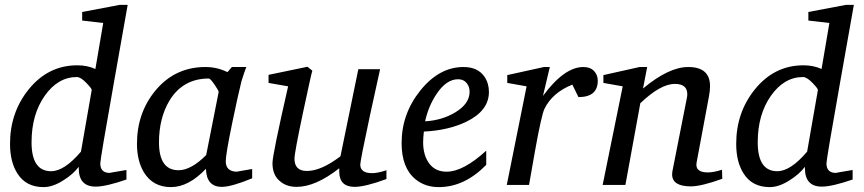

<svg xmlns="http://www.w3.org/2000/svg" viewBox="-20 -756 3532 785"><path d="M502 -736Q474 -578 446 -420Q390 -105 390 -88Q390 -49 429 -49Q425 -49 497 -61V-22Q413 7 371 7Q302 7 302 -68V-74Q278 -43 241 -20Q197 9 158 9Q86 9 51 -47Q21 -94 21 -168Q21 -295 96 -389Q176 -489 296 -489Q337 -489 370 -474L402 -662L316 -672V-707L469 -736ZM355 -388Q356 -393 333 -417Q310 -441 294 -441Q217 -441 163 -364.5Q109 -288 109 -174Q109 -56 189 -56Q243 -56 311 -136Z M1011 -27Q926 8 887 8Q824 8 822 -66Q751 9 679 9Q605 9 568 -52Q540 -99 540 -168Q540 -293 614 -384Q694 -482 820 -482Q868 -482 910 -461L928 -482H987Q978 -459 967 -423Q952 -362 930 -256Q903 -125 903 -97Q903 -54 950 -54Q945 -54 1011 -65ZM874 -380Q875 -384 857.5 -409.5Q840 -435 834 -435Q728 -435 673 -345Q630 -273 630 -174Q630 -60 710 -60Q761 -60 823 -122Z M1560 -24Q1473 8 1430 8Q1368 8 1367 -53Q1367 -53 1367 -68Q1270 8 1193 8Q1152 8 1126 -14Q1094 -39 1094 -89Q1094 -123 1158 -403L1078 -417V-450L1237 -483L1257 -467Q1253 -456 1220 -301Q1184 -132 1184 -107Q1184 -57 1235 -57Q1293 -57 1372 -117L1445 -473H1534Q1514 -379 1493 -286Q1453 -99 1453 -83Q1453 -48 1502 -48Q1524 -48 1560 -60Z M1979 -380Q1979 -303 1886 -258Q1813 -223 1713 -218Q1710 -191 1710 -175Q1710 -121 1735 -87.5Q1760 -54 1806 -54Q1874 -54 1968 -140V-82Q1879 9 1774 9Q1718 9 1679 -23Q1622 -69 1622 -171Q1622 -291 1699 -386.5Q1776 -482 1875 -482Q1934 -482 1961 -442Q1979 -415 1979 -380ZM1900 -381Q1900 -402 1887.5 -417Q1875 -432 1853 -432Q1805 -432 1765 -372Q1732 -323 1718 -260Q1788 -264 1842 -297Q1900 -332 1900 -381Z M2424 -426Q2424 -359 2345 -359L2320 -410Q2238 -377 2206 -311Q2194 -286 2168 -142Q2155 -71 2143 0H2052L2133 -403L2054 -417V-449L2204 -482H2228L2200 -364Q2287 -482 2365 -482Q2393 -482 2408.5 -466Q2424 -450 2424 -426Z M2933 -25Q2847 6 2805 6Q2728 6 2728 -43Q2728 -49 2729 -55L2788 -354Q2790 -363 2790 -371Q2790 -413 2739 -413Q2681 -413 2598 -334L2537 0H2444L2526 -403L2447 -417V-449L2595 -482H2626L2609 -394Q2714 -482 2794 -482Q2883 -482 2883 -404Q2883 -386 2879 -364L2828 -91Q2821 -51 2874 -51Q2897 -51 2932 -62Z M3471 -736Q3443 -578 3415 -420Q3359 -105 3359 -88Q3359 -49 3398 -49Q3394 -49 3466 -61V-22Q3382 7 3340 7Q3271 7 3271 -68V-74Q3247 -43 3210 -20Q3166 9 3127 9Q3055 9 3020 -47Q2990 -94 2990 -168Q2990 -295 3065 -389Q3145 -489 3265 -489Q3306 -489 3339 -474L3371 -662L3285 -672V-707L3438 -736ZM3324 -388Q3325 -393 3302 -417Q3279 -441 3263 -441Q3186 -441 3132 -364.5Q3078 -288 3078 -174Q3078 -56 3158 -56Q3212 -56 3280 -136Z"/></svg>

Font: Apparatus SIL
Style: Italic
Weight: 400
Italic angle: -11°
Version: Version 1.0